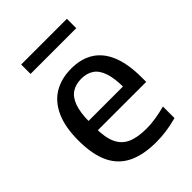

<svg xmlns="http://www.w3.org/2000/svg" viewBox="-218 -848 962 962"><g transform="rotate(-45 263.5 -367.0)"><path d="M313.5 10Q223.5 10 163.2 -19Q103 -48 73 -110.2Q43 -172.5 43 -272Q43 -366 70.8 -428.2Q98.5 -490.5 150 -521.5Q201.5 -552.5 273 -552.5Q343 -552.5 391.8 -521.5Q440.5 -490.5 465.8 -427.8Q491 -365 491 -269.5V-239.5H101V-305.5H412.5L392.5 -294.5Q392.5 -363.5 378.5 -404.5Q364.5 -445.5 337.5 -463.2Q310.5 -481 272 -481Q233.5 -481 205.8 -463.5Q178 -446 163 -405Q148 -364 148 -294.5V-255.5Q148 -188 166.5 -147.8Q185 -107.5 224.5 -90Q264 -72.5 327 -72.5Q358 -72.5 392 -77.8Q426 -83 463 -93V-11Q422.5 0 386 5Q349.5 10 313.5 10ZM109.5 -677.5V-744H433.5V-677.5Z"/></g></svg>

Font: Encode Sans Condensed Thin Medium
Style: Regular
Weight: 500
Version: Version 3.002